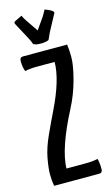

<svg xmlns="http://www.w3.org/2000/svg" viewBox="-129 -891 543 938"><g transform="rotate(-15 142.5 -422.0)"><path d="M197 -66Q235 -66 261 -72Q267 -52 267 -20Q267 0 251 0H22Q17 -28 17 -59Q17 -90 26 -139Q35 -188 61 -245.5Q87 -303 114 -358Q181 -496 181 -584H93Q55 -584 31 -578Q22 -598 22 -630Q22 -650 38 -650H262Q266 -624 266 -584.5Q266 -545 247.5 -475Q229 -405 196 -342Q105 -167 102 -66ZM200 -844Q242 -829 242 -818Q242 -815 240 -812L196 -730L180 -695Q166 -688 139 -688Q112 -688 102 -696Q97 -712 87 -730L43 -812Q41 -815 41 -819Q41 -823 46 -826L83 -844Q89 -830 100 -814L141 -754L183 -814Z"/></g></svg>

Font: el_Medula One
Style: Regular
Weight: 400
Designer: Luciano Vergara
Foundry: Luciano Vergara
Version: Version 1.002 August 17, 2020